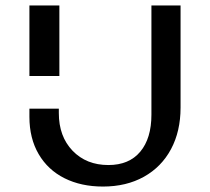

<svg xmlns="http://www.w3.org/2000/svg" viewBox="-20 -678 770 705"><path d="M196 -263Q196 -177 246.5 -124.5Q297 -72 378 -72Q454 -72 495 -121Q536 -170 536 -257V-658H643V-283Q643 -196 608 -130.5Q573 -65 508.5 -29Q444 7 358 7Q278 7 217 -23.5Q156 -54 122 -112Q88 -170 88 -249V-279H196ZM88 -658H198V-399H88Z"/></svg>

Font: Ysabeau Infant Semibold
Style: Regular
Weight: 600
Designer: Christian Thalmann (Catharsis Fonts)
Version: Version 0.003